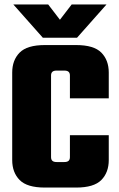

<svg xmlns="http://www.w3.org/2000/svg" viewBox="-20 -845 535 865"><path d="M210 -505V-137Q210 -126 216 -120.5Q222 -115 235 -115H261V0H182Q102 0 68.5 -34Q35 -68 35 -124V-518Q35 -574 68.5 -608Q102 -642 182 -642H261V-527H235Q222 -527 216 -521.5Q210 -516 210 -505ZM295 -402V-505Q295 -516 289 -521.5Q283 -527 270 -527H244V-642H323Q403 -642 436.5 -608Q470 -574 470 -518V-402ZM295 -137V-236H470V-124Q470 -68 436.5 -34Q403 0 323 0H244V-115H270Q283 -115 289 -120.5Q295 -126 295 -137ZM173 -675 40 -825H197L250 -756L303 -825H460L327 -675Z"/></svg>

Font: Teko Variable Light
Style: Regular
Weight: 300
Designer: Manushi Parikh, Jonny Pinhorn
Foundry: Indian Type Foundry
Version: Version 3.000